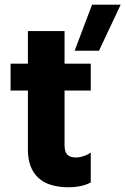

<svg xmlns="http://www.w3.org/2000/svg" viewBox="-20 -777 534 817"><path d="M273.4 19.9Q185.4 19.9 142 -21.3Q98.7 -62.6 98.7 -139.2V-391.7H25V-506H98.7V-644.9H254.7V-506H366.2V-391.7H254.7V-158Q254.7 -132.1 266 -119.5Q277.2 -106.9 303.2 -106.9Q318.4 -106.9 336.1 -112.9Q353.8 -118.8 366.2 -128V-0.5Q344.5 10.8 320.2 15.4Q295.9 19.9 273.4 19.9ZM297.7 -561.2 371.7 -757.2H493.6L401.2 -561.2Z"/></svg>

Font: Maven Pro
Style: Regular
Weight: 400
Designer: Joe Prince
Foundry: Joe Prince
Version: Version 2.103